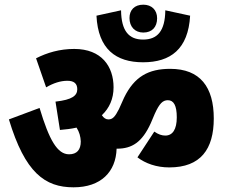

<svg xmlns="http://www.w3.org/2000/svg" viewBox="-20 -841 970 820"><path d="M533 -764C533 -727 556 -702 592 -702C629 -702 651 -725 651 -763C651 -798 628 -821 592 -821C554 -821 533 -798 533 -764ZM792 -774 686 -797C685 -708 652 -672 591 -672C531 -672 498 -708 497 -797L392 -774C399 -631 475 -575 591 -575C708 -575 784 -631 792 -774ZM297 -632C235 -632 181 -616 134 -592L177 -468C208 -486 238 -496 268 -496C296 -496 310 -484 310 -460C310 -433 289 -415 217 -407L236 -286C261 -288 285 -291 307 -296C319 -277 324 -258 325 -237C325 -201 308 -182 275 -182C225 -182 190 -243 149 -380L18 -331C87 -103 172 -41 294 -41C411 -41 475 -107 478 -206C479 -206 479 -206 480 -206C543 -206 587 -233 624 -315L641 -355C661 -399 675 -413 697 -413C722 -413 735 -390 735 -340C735 -288 717 -262 686 -262C671 -262 656 -267 639 -279L567 -169C601 -143 648 -126 703 -126C837 -126 893 -204 893 -335C893 -469 835 -547 707 -547C614 -547 554 -514 510 -424L488 -375C472 -344 462 -331 443 -331C432 -331 423 -337 415 -349C447 -379 465 -419 465 -468C465 -557 414 -632 297 -632Z"/></svg>

Font: Noto Sans Devanagari Condensed Black
Style: Regular
Weight: 900
Width: 3
Designer: Jelle Bosma - Monotype Design Team
Foundry: Monotype Imaging Inc.
Version: Version 2.004